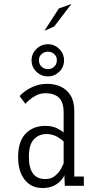

<svg xmlns="http://www.w3.org/2000/svg" viewBox="-20 -933 490 964"><path d="M193.5 11Q136.5 11 103.8 -30.8Q71 -72.5 71 -144.5Q71 -223.5 108.8 -262.2Q146.5 -301 207.5 -301Q243 -301 267 -288.5Q291 -276 299.5 -268V-367Q299.5 -421.5 275.2 -443.2Q251 -465 209 -465Q183.5 -465 162.5 -454.5Q141.5 -444 127.2 -431.2Q113 -418.5 107.5 -411.5L78.5 -450.5Q85.5 -459.5 105 -474.2Q124.5 -489 153.5 -500.5Q182.5 -512 218 -512Q254 -512 284.8 -498Q315.5 -484 334.2 -454Q353 -424 353 -376V-46.5H401V0H305.5L303 -54Q300 -43 287 -27.8Q274 -12.5 250.8 -0.8Q227.5 11 193.5 11ZM207.5 -34Q237 -34 256.2 -50Q275.5 -66 286 -85Q296.5 -104 299.5 -113V-223Q291 -232 267.5 -246Q244 -260 214 -260Q175 -260 150 -233.5Q125 -207 125 -145.5Q125 -34 207.5 -34ZM221 -549.5Q187 -549.5 162.8 -572.8Q138.5 -596 138.5 -630.5Q138.5 -663.5 162.8 -687.2Q187 -711 221 -711Q253.5 -711 277.5 -687.2Q301.5 -663.5 301.5 -630.5Q301.5 -596 277.5 -572.8Q253.5 -549.5 221 -549.5ZM221 -586Q239 -586 252.2 -598.2Q265.5 -610.5 265.5 -631.5Q265.5 -649.5 252.2 -661.5Q239 -673.5 221 -673.5Q202 -673.5 188.8 -661.5Q175.5 -649.5 175.5 -631.5Q175.5 -610.5 188.8 -598.2Q202 -586 221 -586ZM203 -778.5 275.5 -890.5 338.5 -913 252.5 -800.5Z"/></svg>

Font: Trispace Condensed ExtraLight
Style: Regular
Weight: 200
Width: 3
Designer: Tyler Finck
Foundry: Etcetera Type Company
Version: Version 1.210; ttfautohint (v1.8.3)